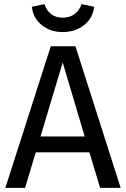

<svg xmlns="http://www.w3.org/2000/svg" viewBox="-20 -914 613 934"><path d="M415 -173H154L102 0H6L227 -689H347L567 0H467ZM392 -250 285 -610 177 -250ZM135 -881 196 -894Q219 -828 285 -828Q319 -828 342.5 -845.5Q366 -863 377 -894L438 -881Q432 -826 389 -792Q346 -758 285 -758Q225 -758 183 -792Q141 -826 135 -881Z"/></svg>

Font: Fira Sans
Style: Regular
Weight: 400
Designer: bBox Type GmbH & Carrois Corporate GbR & Edenspiekermann AG
Foundry: bBox Type GmbH & Carrois Corporate GbR & Edenspiekermann AG
Version: Version 4.301